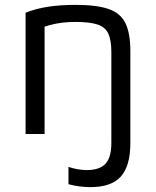

<svg xmlns="http://www.w3.org/2000/svg" viewBox="-20 -550 640 788"><path d="M351 218Q329 218 306 215Q283 212 261 206V135Q279 141 298 144.5Q317 148 336 148Q389 148 413 122Q437 96 437 37V-336Q437 -385 424.5 -412Q412 -439 380 -449.5Q348 -460 290 -460Q261 -460 236 -457Q211 -454 186 -447.5Q161 -441 129 -428L163 -478V0H85V-498Q129 -515 178.5 -522.5Q228 -530 290 -530Q377 -530 426 -513Q475 -496 495 -454.5Q515 -413 515 -340V37Q515 131 476 174.5Q437 218 351 218Z"/></svg>

Font: M PLUS Code Latin Expanded
Style: Regular
Weight: 400
Width: 7
Designer: Coji Morishita
Foundry: UNDERFOREST DESIGN
Version: Version 1.002; ttfautohint (v1.8.3)